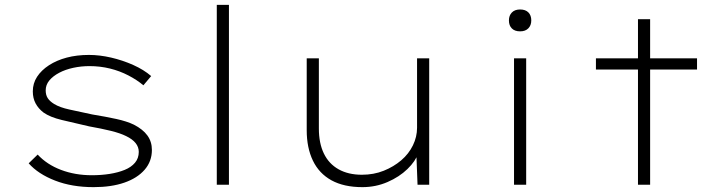

<svg xmlns="http://www.w3.org/2000/svg" viewBox="-20 -760 2997 790"><path d="M365 10Q276 10 206.5 -17Q137 -44 98 -88L135 -124Q173 -83 231 -61Q289 -39 358 -39Q397 -39 431.5 -44.5Q466 -50 493 -61Q520 -72 535.5 -90.5Q551 -109 551 -135Q551 -175 499 -200Q475 -212 436.5 -221.5Q398 -231 347 -240Q281 -255 233.5 -266.5Q186 -278 159 -297Q138 -313 126.5 -334.5Q115 -356 115 -384Q115 -417 132.5 -444Q150 -471 181.5 -491.5Q213 -512 254.5 -523Q296 -534 346 -534Q390 -534 437.5 -523Q485 -512 528.5 -492.5Q572 -473 602 -447L570 -409Q544 -431 508.5 -449.5Q473 -468 432.5 -478Q392 -488 348 -488Q314 -488 281.5 -481Q249 -474 223.5 -460.5Q198 -447 183 -429Q168 -411 168 -388Q168 -369 176.5 -356Q185 -343 203 -332Q226 -318 265 -309.5Q304 -301 360 -289Q415 -280 458.5 -270.5Q502 -261 531 -247Q568 -228 586.5 -202.5Q605 -177 605 -143Q605 -96 575 -61.5Q545 -27 491.5 -8.5Q438 10 365 10Z M872 0V-740H922V0Z M1471 10Q1395 10 1344 -18Q1293 -46 1267.5 -99Q1242 -152 1242 -224V-520H1292V-231Q1292 -171 1312.5 -128.5Q1333 -86 1373 -63.5Q1413 -41 1469 -41Q1518 -41 1559 -57.5Q1600 -74 1631 -100.5Q1662 -127 1679 -162Q1696 -197 1696 -234V-520H1746V0H1698L1693 -130H1701Q1690 -97 1656.5 -64.5Q1623 -32 1574.5 -11Q1526 10 1471 10Z M2095 0V-520H2145V0ZM2120 -631Q2098 -631 2086 -643Q2074 -655 2074 -676Q2074 -696 2086 -708.5Q2098 -721 2120 -721Q2142 -721 2154 -709Q2166 -697 2166 -676Q2166 -656 2154 -643.5Q2142 -631 2120 -631Z M2605 0V-681H2655V0ZM2432 -474V-520H2848V-474Z"/></svg>

Font: Lexend Peta ExtraLight
Style: Regular
Weight: 250
Version: Version 1.007